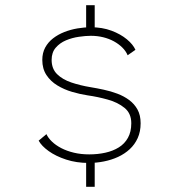

<svg xmlns="http://www.w3.org/2000/svg" viewBox="-20 -720 690 740"><path d="M312 0V-112H345V0ZM312 -593V-700H345V-593ZM322 -92Q274.5 -92 234.8 -105Q195 -118 167.5 -137.8Q140 -157.5 129 -178L159 -203Q165.5 -188.5 180 -174.5Q194.5 -160.5 216 -149.2Q237.5 -138 264.8 -131.5Q292 -125 324 -125Q357 -125 386.2 -131.5Q415.5 -138 438 -152Q460.5 -166 473.2 -189Q486 -212 486 -245Q486 -283 460 -304.2Q434 -325.5 395.2 -336.2Q356.5 -347 317.5 -352.5Q288 -357 257.5 -366Q227 -375 201 -390.8Q175 -406.5 159 -430.8Q143 -455 143 -489Q143 -516 154.2 -536.8Q165.5 -557.5 184.5 -572.2Q203.5 -587 227.8 -596.5Q252 -606 278.5 -610.5Q305 -615 330 -615Q374 -615 409.5 -601.8Q445 -588.5 469 -568.5Q493 -548.5 502 -528L472 -507Q465 -523.5 451.2 -537Q437.5 -550.5 418.8 -560.8Q400 -571 377.5 -576.5Q355 -582 330 -582Q310 -582 284 -578.2Q258 -574.5 234.2 -564.5Q210.5 -554.5 194.8 -536.2Q179 -518 179 -489Q179 -455 200 -434.2Q221 -413.5 255.2 -402Q289.5 -390.5 329 -384Q353.5 -380 380.2 -374.2Q407 -368.5 432.2 -359Q457.5 -349.5 477.8 -334.5Q498 -319.5 510 -297.8Q522 -276 522 -245Q522 -213 510.8 -188Q499.5 -163 480 -145Q460.5 -127 435 -115.2Q409.5 -103.5 380.5 -97.8Q351.5 -92 322 -92Z"/></svg>

Font: Trispace Thin Thin
Style: Regular
Weight: 250
Version: Version 1.210